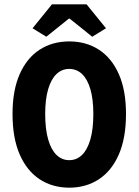

<svg xmlns="http://www.w3.org/2000/svg" viewBox="-20 -855 640 887"><path d="M300 12Q222.4 12 163.2 -26.8Q104.1 -65.7 71 -141.4Q37.9 -217.2 37.9 -328.8Q37.9 -437.7 71 -512.5Q104.1 -587.3 163.2 -625.5Q222.4 -663.7 300 -663.7Q377.6 -663.7 436.8 -625.5Q495.9 -587.3 529 -512.5Q562.1 -437.7 562.1 -328.8Q562.1 -217.2 529 -141.4Q495.9 -65.7 436.8 -26.8Q377.6 12 300 12ZM300 -115.1Q334.1 -115.1 359 -139.3Q383.9 -163.5 397.5 -211Q411.2 -258.5 411.2 -328.8Q411.2 -396.7 397.5 -443.1Q383.9 -489.4 359 -513Q334.1 -536.6 300 -536.6Q265.9 -536.6 241 -513Q216.1 -489.4 202.5 -443.1Q188.8 -396.7 188.8 -328.8Q188.8 -258.5 202.5 -211Q216.1 -163.5 241 -139.3Q265.9 -115.1 300 -115.1ZM193.9 -685.3 130.4 -724.4 220.1 -835.1H379.9L469.6 -724.4L406.1 -685.3L302 -768.8H298Z"/></svg>

Font: Source Code Pro ExtraLight
Style: Regular
Weight: 200
Monospace: yes
Designer: Paul D. Hunt, Teo Tuominen
Foundry: Adobe
Version: Version 1.026;hotconv 1.1.0;makeotfexe 2.6.0